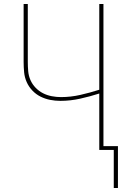

<svg xmlns="http://www.w3.org/2000/svg" viewBox="-20 -755 640 967"><path d="M553 192V0H480V-284Q433 -269 383.5 -258Q334 -247 284 -247Q258 -247 232.5 -252Q207 -257 184 -268.5Q161 -280 143 -299Q125 -318 114.5 -341.5Q104 -365 101.5 -391Q99 -417 99 -443V-735H120V-443Q120 -420 122 -396.5Q124 -373 133.5 -351.5Q143 -330 159.5 -313Q176 -296 196.5 -285.5Q217 -275 240.5 -270.5Q264 -266 287 -266Q336 -266 384.5 -277Q433 -288 480 -303V-735H501V-19H574V192Z"/></svg>

Font: Iosevka Curly Thin Extended
Style: Regular
Weight: 100
Width: 7
Monospace: yes
Designer: Belleve Invis
Foundry: Belleve Invis
Version: Version 11.1.0; ttfautohint (v1.8.3)